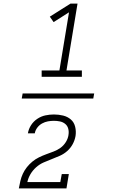

<svg xmlns="http://www.w3.org/2000/svg" viewBox="-20 -870 640 1060"><path d="M210 -446V-481H308L361 -802L276 -748L255 -778L369 -850H408L347 -481H432V-446ZM347 170H84Q88 149 92.5 129Q97 109 106 89.5Q115 70 128.5 53Q142 36 159 22Q176 8 195.5 -1.5Q215 -11 235.5 -18.5Q256 -26 276 -33.5Q296 -41 313.5 -53.5Q331 -66 343 -85Q355 -104 358 -124Q358 -125 358 -125Q358 -125 358 -125Q361 -142 357 -158.5Q353 -175 340.5 -185.5Q328 -196 311.5 -199.5Q295 -203 278 -203Q261 -203 244.5 -200Q228 -197 212.5 -188.5Q197 -180 186 -165.5Q175 -151 172 -134H134Q138 -158 151.5 -179Q165 -200 186 -214Q207 -228 230.5 -233Q254 -238 278 -238Q304 -238 328.5 -232Q353 -226 371 -210.5Q389 -195 395 -170Q401 -145 397 -119Q393 -96 381.5 -74.5Q370 -53 351.5 -36.5Q333 -20 310.5 -10Q288 0 265.5 8.5Q243 17 220.5 27Q198 37 179.5 53.5Q161 70 148.5 91Q136 112 131 135H313L321 91H360ZM495 -326H100L105 -354H500Z"/></svg>

Font: Iosevka Curly Slab XLtExObl
Style: Regular
Weight: 200
Width: 7
Italic angle: -9°
Monospace: yes
Designer: Belleve Invis
Foundry: Belleve Invis
Version: Version 11.0.0; ttfautohint (v1.8.3)